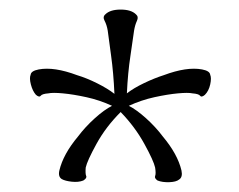

<svg xmlns="http://www.w3.org/2000/svg" viewBox="-20 -791 500 401"><path d="M309 -414Q302 -419 304 -423.5Q306 -428 304 -441Q301 -455 281.5 -490.5Q262 -526 232 -557Q201 -526 181.5 -490.5Q162 -455 159 -441Q158 -428 160 -423.5Q162 -419 154 -414Q144 -410 130 -411.5Q116 -413 109 -417Q101 -422 104 -435Q112 -469 143 -506Q158 -526 178 -544Q198 -562 214 -570Q188 -582 160.5 -588Q133 -594 111.5 -596Q90 -598 81 -596Q68 -595 65 -591Q62 -587 55 -593Q48 -601 44.5 -614.5Q41 -628 44 -635Q45 -643 61 -646Q93 -652 141 -634Q161 -628 183 -617Q205 -606 219 -595Q217 -639 212 -675Q207 -711 205 -727Q203 -739 198.5 -747.5Q194 -756 200 -761Q210 -771 232 -771Q254 -771 264 -761Q270 -756 266 -747.5Q262 -739 260 -727Q258 -711 252.5 -675Q247 -639 245 -596Q259 -607 281 -617.5Q303 -628 322 -634Q370 -652 402 -646Q418 -643 419 -635Q422 -628 419 -614.5Q416 -601 408 -593Q401 -587 398 -591Q395 -595 382 -596Q373 -598 351.5 -596Q330 -594 302.5 -588Q275 -582 249 -570Q265 -562 285 -544Q305 -526 320 -506Q351 -469 359 -435Q362 -421 354 -416Q348 -411 333.5 -410.5Q319 -410 309 -414Z"/></svg>

Font: Diphylleia
Style: Regular
Weight: 400
Designer: Minha Hyung
Foundry: JAMO
Version: Version 1.000; ttfautohint (v1.8.4.7-5d5b);gftools[0.9.28]